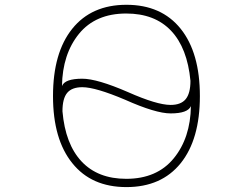

<svg xmlns="http://www.w3.org/2000/svg" viewBox="-20 -762 1040 794"><path d="M236.3 -406.2Q248 -436.5 320.3 -436.5Q381.8 -436.5 509.8 -380.9Q628.9 -328.1 685.5 -328.1Q728.5 -328.1 748 -352.1Q767.6 -376 767.6 -427.7Q754.9 -563.5 687.5 -634.8Q620.1 -706.1 502 -706.1Q375 -706.1 306.6 -622.1Q238.3 -538.1 236.3 -406.2ZM238.3 -301.8Q250 -166 317.4 -94.2Q384.8 -22.5 502 -22.5Q628.9 -22.5 698.2 -106.9Q767.6 -191.4 769.5 -323.2Q756.8 -293 685.5 -293Q624 -293 497.1 -349.6Q375 -401.4 320.3 -401.4Q277.3 -401.4 257.8 -377.9Q238.3 -354.5 238.3 -301.8ZM279.3 -86.9Q199.2 -185.5 199.2 -364.7Q199.2 -543.9 278.8 -643.1Q358.4 -742.2 502.9 -742.2Q647.5 -742.2 727.1 -643.1Q806.6 -543.9 806.6 -364.7Q806.6 -185.5 727.1 -86.9Q647.5 11.7 502.9 11.7Q358.4 11.7 279.3 -86.9Z"/></svg>

Font: GenEi Gothic M ExtraLight
Style: Regular
Weight: 200
Designer: o_tamon (Modified); [Source Han Sans]
Ryoko NISHIZUKA  (kana & ideographs); Paul D. Hunt (Latin, Greek & Cyrillic); Wenl
Version: Version 1.1a;Original Version 1.004